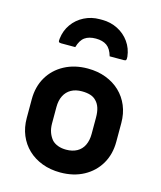

<svg xmlns="http://www.w3.org/2000/svg" viewBox="-121 -903 843 1003"><g transform="rotate(15 300.0 -401.5)"><path d="M300 -550Q354 -550 398.5 -533Q443 -516 475 -485.5Q507 -455 524.5 -413Q542 -371 542 -320V-219Q542 -151 511.5 -99Q481 -47 426.5 -17.5Q372 12 300 12Q246 12 201.5 -5Q157 -22 125 -52.5Q93 -83 75.5 -125Q58 -167 58 -218V-319Q58 -387 88.5 -439Q119 -491 174 -520.5Q229 -550 300 -550ZM301 -427Q267 -427 243 -413.5Q219 -400 206 -374.5Q193 -349 193 -313V-225Q193 -197 201 -175.5Q209 -154 223 -138Q236 -125 255.5 -118Q275 -111 299 -111Q333 -111 357.5 -124.5Q382 -138 394.5 -164Q407 -190 407 -225V-313Q407 -344 400 -365.5Q393 -387 379 -401Q366 -415 346.5 -421Q327 -427 301 -427ZM300 -712Q263 -712 240.5 -696Q218 -680 207 -641Q188 -641 169.5 -641Q151 -641 131 -641Q121 -641 118 -645Q115 -649 117 -663Q122 -707 146.5 -741.5Q171 -776 209.5 -795.5Q248 -815 293 -815H307Q352 -815 390.5 -795.5Q429 -776 453.5 -741.5Q478 -707 483 -663Q484 -649 481.5 -645Q479 -641 469 -641Q449 -641 430.5 -641Q412 -641 393 -641Q382 -680 359.5 -696Q337 -712 300 -712Z"/></g></svg>

Font: Recursive Monospace
Style: Bold
Weight: 700
Version: Version 1.047